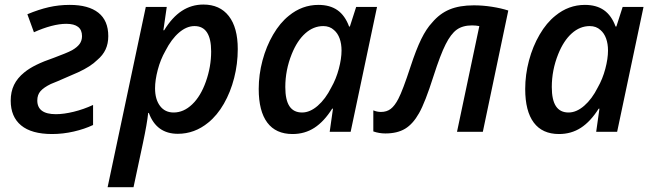

<svg xmlns="http://www.w3.org/2000/svg" viewBox="-20 -571 2828 832"><path d="M26.4 -134.8Q26.4 -173.3 40.8 -203.1Q55.2 -232.9 85.4 -257.3Q106.9 -274.9 137.7 -290Q168.5 -305.2 215.3 -321.3Q240.7 -331.1 259.8 -338.6Q278.8 -346.2 292.5 -353.5Q314.5 -366.2 325 -380.6Q335.4 -395 335.4 -414.6Q335.4 -467.8 267.1 -467.8Q237.8 -467.8 201.7 -458.3Q165.5 -448.7 127 -431.2L98.6 -509.3Q147.5 -529.8 191.2 -539.8Q234.9 -549.8 282.2 -549.8Q363.3 -549.8 406.2 -515.9Q449.2 -481.9 449.2 -414.6Q449.2 -381.8 437.5 -356.7Q425.8 -331.5 401.4 -311Q373 -282.7 318.8 -257.8Q287.6 -243.7 230 -219.2L200.2 -207Q169.4 -191.9 155.5 -176Q141.6 -160.2 141.6 -135.7Q141.6 -76.2 222.2 -76.2Q256.3 -76.2 299.3 -86.7Q342.3 -97.2 383.3 -116.2V-29.3Q346.2 -11.7 299.6 -1Q252.9 9.8 205.6 9.8Q116.7 9.8 71.5 -27.6Q26.4 -64.9 26.4 -134.8Z M611.8 -541H702.6L688 -439.9H691.4Q726.1 -496.6 768.1 -523.9Q810.1 -551.3 861.3 -551.3Q932.6 -551.3 971.4 -501.5Q1010.3 -451.7 1010.3 -358.4Q1010.3 -293.9 994.6 -232.9Q979 -171.9 950.2 -121.6Q921.4 -71.3 882.3 -39.6Q823.2 8.8 750.5 8.8Q658.2 8.8 625 -81.5H622.1Q617.7 -37.1 599.1 50.3L558.6 240.2H446.3ZM872.1 -217.3Q895 -281.7 895 -347.7Q895 -458 822.8 -458Q788.6 -458 755.6 -429.7Q722.7 -401.4 696.8 -350.6Q675.3 -313 663.6 -268.3Q651.9 -223.6 651.9 -188.5Q651.9 -140.6 673.3 -112.1Q694.8 -83.5 732.4 -83.5Q775.9 -83.5 812.7 -118.7Q849.6 -153.8 872.1 -217.3Z M1101.1 -185.5Q1101.1 -247.1 1117.4 -308.6Q1133.8 -370.1 1163.6 -421.1Q1193.4 -472.2 1231.9 -502.9Q1289.1 -549.8 1359.9 -549.8Q1409.7 -549.8 1442.4 -526.9Q1475.1 -503.9 1492.7 -456.1H1496.1L1523.4 -541H1613.8L1499.5 0H1408.7L1422.9 -100.1H1419.4Q1384.3 -44.4 1342.5 -17.3Q1300.8 9.8 1247.6 9.8Q1175.3 9.8 1138.2 -39.8Q1101.1 -89.4 1101.1 -185.5ZM1415.5 -191.9Q1436.5 -228.5 1448.2 -272.7Q1460 -316.9 1460 -352.1Q1460 -381.3 1451.7 -404.3Q1443.4 -427.2 1427.2 -440.9Q1408.7 -458 1380.9 -458Q1338.4 -458 1303 -426.5Q1267.6 -395 1244.1 -336.4Q1216.3 -267.1 1216.3 -193.8Q1216.3 -137.7 1234.4 -110.6Q1252.4 -83.5 1289.1 -83.5Q1323.2 -83.5 1356.9 -112.8Q1390.6 -142.1 1415.5 -191.9Z M1597.7 -1.5V-92.8Q1613.8 -85.9 1630.9 -85.9Q1655.8 -85.9 1673.1 -99.1Q1690.4 -112.3 1706.1 -142.6Q1725.1 -178.7 1758.8 -281.7Q1783.2 -356.4 1805.4 -401.6Q1827.6 -446.8 1852.5 -473.1Q1885.3 -512.2 1928.2 -530Q1971.2 -547.9 2033.2 -547.9Q2072.3 -547.9 2111.6 -541.7Q2150.9 -535.6 2182.6 -525.4L2072.3 0H1960.4L2057.1 -458Q2041 -460.9 2025.4 -460.9Q1984.9 -460.9 1959.2 -442.4Q1933.6 -423.8 1911.1 -378.9Q1888.7 -335 1858.4 -240.7Q1822.3 -127 1795.9 -80.6Q1769.5 -33.7 1735.6 -13.2Q1701.7 7.3 1649.9 7.3Q1623 7.3 1597.7 -1.5Z M2255.9 -185.5Q2255.9 -247.1 2272.2 -308.6Q2288.6 -370.1 2318.4 -421.1Q2348.1 -472.2 2386.7 -502.9Q2443.8 -549.8 2514.6 -549.8Q2564.5 -549.8 2597.2 -526.9Q2629.9 -503.9 2647.5 -456.1H2650.9L2678.2 -541H2768.6L2654.3 0H2563.5L2577.6 -100.1H2574.2Q2539.1 -44.4 2497.3 -17.3Q2455.6 9.8 2402.3 9.8Q2330.1 9.8 2293 -39.8Q2255.9 -89.4 2255.9 -185.5ZM2570.3 -191.9Q2591.3 -228.5 2603 -272.7Q2614.7 -316.9 2614.7 -352.1Q2614.7 -381.3 2606.4 -404.3Q2598.1 -427.2 2582 -440.9Q2563.5 -458 2535.6 -458Q2493.2 -458 2457.8 -426.5Q2422.4 -395 2398.9 -336.4Q2371.1 -267.1 2371.1 -193.8Q2371.1 -137.7 2389.2 -110.6Q2407.2 -83.5 2443.8 -83.5Q2478 -83.5 2511.7 -112.8Q2545.4 -142.1 2570.3 -191.9Z"/></svg>

Font: Viking Open Sans Light
Style: Bold Italic
Weight: 600
Italic angle: -12°
Foundry: Ascender Corporation
Version: Version 2.000